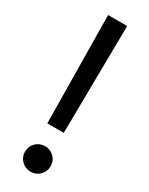

<svg xmlns="http://www.w3.org/2000/svg" viewBox="-195 -765 626 809"><g transform="rotate(30 117.5 -360.5)"><path d="M77.1 -204.1 70.8 -727.5H163.6L157.2 -204.1ZM117.7 7.8Q91.8 7.8 73.5 -10.3Q55.2 -28.3 55.2 -54.2Q55.2 -80.6 73.5 -98.4Q91.8 -116.2 117.7 -116.2Q143.6 -116.2 161.6 -98.4Q179.7 -80.6 179.7 -54.2Q179.7 -28.3 161.6 -10.3Q143.6 7.8 117.7 7.8Z"/></g></svg>

Font: Inter 28pt
Style: Regular
Weight: 400
Designer: Rasmus Andersson
Foundry: rsms
Version: Version 4.001;git-66647c0bb